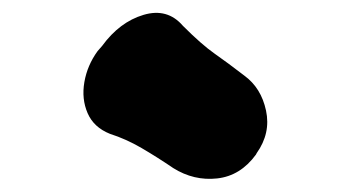

<svg xmlns="http://www.w3.org/2000/svg" viewBox="-20 -808 540 297"><path d="M358 -691Q384 -672 391.5 -637Q399 -602 377 -571L376 -569Q352 -536 316 -532Q280 -528 248 -548Q223 -565 199 -579Q175 -593 150 -601Q125 -611 115.5 -633Q106 -655 110.5 -681Q115 -707 131 -729L138 -737Q165 -774 202 -785Q239 -796 263 -768Q292 -739 312 -725Q332 -711 358 -691Z"/></svg>

Font: Winky Sans Black
Style: Italic
Weight: 900
Italic angle: -8.97852°
Designer: Simon Atzbach
Foundry: typofactur
Version: Version 1.205